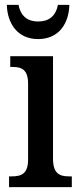

<svg xmlns="http://www.w3.org/2000/svg" viewBox="-20 -766 327 786"><path d="M136 -606C222 -606 262 -671 264 -746H217C208 -698 178 -678 136 -678C95 -678 65 -698 56 -746H8C10 -671 51 -606 136 -606ZM17 0H274V-44H263C224 -44 197 -55 197 -117V-536H22V-492H31C69 -492 95 -481 95 -423V-113C95 -54 67 -44 28 -44H17Z"/></svg>

Font: Noto Serif Condensed Medium
Style: Regular
Weight: 500
Width: 3
Designer: Monotype Design Team
Foundry: Monotype Imaging Inc.
Version: Version 2.015